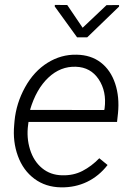

<svg xmlns="http://www.w3.org/2000/svg" viewBox="-20 -764 546 793"><path d="M231.9 9.8Q168.5 8.8 122.1 -25.6Q75.7 -60.1 54 -119.4Q32.2 -178.7 38.6 -247.6L40 -264.2Q46.9 -337.4 83.5 -403.6Q120.1 -469.7 176.3 -504.6Q232.4 -539.6 296.4 -538.1Q355.5 -537.1 396.2 -505.9Q437 -474.6 455.6 -418.9Q474.1 -363.3 467.3 -295.9L463.4 -260.3H97.7L96.2 -248.5Q88.9 -195.3 104 -146.7Q119.1 -98.1 153.6 -69.6Q188 -41 236.3 -40Q283.2 -38.6 320.8 -58.1Q358.4 -77.6 390.1 -110.4L424.3 -82.5Q388.7 -36.6 339.6 -12.9Q290.5 10.7 231.9 9.8ZM293.5 -488.3Q230 -490.7 179.7 -443.4Q129.4 -396 104 -310.1L410.6 -309.6L412.1 -316.9Q420.9 -386.2 387.7 -436.3Q354.5 -486.3 293.5 -488.3ZM321.3 -649.4 419.9 -742.7 471.7 -743.2V-736.8L340.3 -609.9H298.3L206.1 -737.3L206.5 -743.7L257.8 -743.2Z"/></svg>

Font: RobotoInd Light
Style: Italic
Weight: 300
Italic angle: -12°
Designer: Google
Version: Version 2.001151; 2014